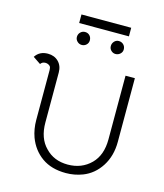

<svg xmlns="http://www.w3.org/2000/svg" viewBox="-117 -878 832 973"><g transform="rotate(15 298.5 -391.5)"><path d="M450 -745H189V-790H450ZM196 -674Q196 -689 206 -699Q216 -709 230 -709Q245 -709 254.5 -699Q264 -689 264 -674Q264 -660 254 -650.5Q244 -641 230 -641Q216 -641 206 -651Q196 -661 196 -674ZM407 -641Q394 -641 384 -650.5Q374 -660 374 -674Q374 -688 383.5 -698.5Q393 -709 407 -709Q422 -709 432 -699Q442 -689 442 -674Q442 -660 431.5 -650.5Q421 -641 407 -641ZM11 -520Q33 -554 77 -554Q111 -554 132.5 -532.5Q154 -511 154 -476V-214Q154 -131 200 -85Q245 -37 318 -37Q391 -37 439 -85Q485 -131 485 -214V-548H534V-214Q534 -140 499 -85.5Q464 -31 407 -9Q365 7 320 7Q244 7 194 -28.5Q144 -64 121 -125Q106 -167 106 -214V-476L105 -485Q105 -494 96 -500Q87 -506 76 -506Q60 -506 51 -493Z"/></g></svg>

Font: Bhavuka
Style: Regular
Weight: 400
Version: 2.94.0; ttfautohint (v1.2) -l 7 -r 28 -G 50 -x 13 -D deva -f